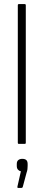

<svg xmlns="http://www.w3.org/2000/svg" viewBox="-20 -703 213 938"><path d="M72 0Q67 0 67 -6V-677Q67 -683 72 -683H101Q106 -683 106 -677V-6Q106 0 101 0ZM68 215Q64 215 65 209L82 134Q73 132 67.5 125.5Q62 119 62 108V98Q62 85 69.5 79Q77 73 89 73Q102 73 108.5 79Q115 85 115 98V108Q115 116 114 124Q113 132 110 140L91 211Q89 215 85 215Z"/></svg>

Font: Sofia Sans Condensed ExtraLight
Style: Regular
Weight: 250
Version: Version 4.100